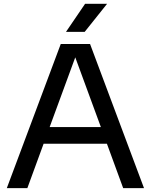

<svg xmlns="http://www.w3.org/2000/svg" viewBox="-20 -966 774 986"><path d="M15 0 292 -740H442.5L719.5 0H612.5L529 -228H204L120.5 0ZM235 -313.5H498L366.5 -671.5ZM319 -802.5 417 -946.5H530L415 -802.5Z"/></svg>

Font: Encode Sans Semi Expanded Medium
Style: Regular
Weight: 500
Width: 6
Designer: Multiple Designers
Foundry: Impallari Type
Version: Version 3.000; ttfautohint (v1.8.3) -l 8 -r 50 -G 200 -x 14 